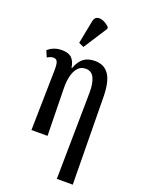

<svg xmlns="http://www.w3.org/2000/svg" viewBox="-189 -894 900 1212"><g transform="rotate(20 261.5 -287.5)"><path d="M354 235 362 -344Q363 -407 346 -444Q329 -481 289 -481Q256 -481 236 -458Q216 -435 207.5 -397.5Q199 -360 200 -319L206 0H98L106 -400Q107 -443 100 -460Q93 -477 73 -477Q55 -477 32 -463L14 -506Q53 -540 107 -540Q153 -540 174.5 -518Q196 -496 201 -456H205Q224 -505 252.5 -526Q281 -547 327 -547Q390 -547 421.5 -500Q453 -453 454 -350L461 235ZM227 -605 193 -620 223 -775Q228 -802 246.5 -807.5Q265 -813 287.5 -803.5Q310 -794 329 -775V-763Z"/></g></svg>

Font: Noto Serif ExtraCondensed Medium
Style: Regular
Weight: 500
Width: 2
Designer: Monotype Design Team
Foundry: Monotype Imaging Inc.
Version: Version 2.015